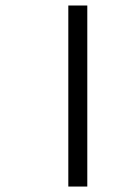

<svg xmlns="http://www.w3.org/2000/svg" viewBox="-20 -770 446 697"><path d="M228 -750H296.9V-92.8H228Z"/></svg>

Font: Liberation Sans
Style: Regular
Weight: 400
Designer: Steve Matteson
Foundry: Ascender Corporation
Version: Version 2.00.1